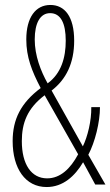

<svg xmlns="http://www.w3.org/2000/svg" viewBox="-20 -744 445 774"><path d="M183 -724C123 -724 86 -673 86 -585C86 -514 108 -458 144 -389C64 -329 31 -263 31 -175C31 -65 82 10 168 10C234 10 282 -34 315 -90L364 0H405L336 -120C363 -171 383 -251 383 -312H348C349 -257 333 -193 314 -154L188 -379C247 -424 279 -490 279 -580C279 -677 241 -724 183 -724ZM182 -691C225 -691 245 -650 245 -580C245 -512 227 -448 172 -408C144 -458 120 -520 120 -585C120 -651 142 -691 182 -691ZM160 -360 295 -122C264 -64 223 -25 170 -25C106 -25 68 -82 68 -175C68 -248 90 -307 160 -360Z"/></svg>

Font: Noto Sans Thai Looped ExtraCondensed ExtraLight
Style: Regular
Weight: 200
Width: 2
Designer: Sasikarn Vongin, Ben Mitchell
Foundry: The Fontpad Ltd
Version: Version 1.001